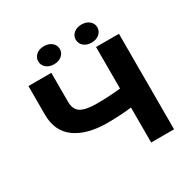

<svg xmlns="http://www.w3.org/2000/svg" viewBox="-192 -1061 1221 1238"><g transform="rotate(-30 418.0 -442.0)"><path d="M80.6 -710.9H251V-496.6Q251 -437.5 287.8 -414.8Q324.7 -392.1 406.2 -392.1Q500 -392.1 584 -401.9V-710.9H754.4V0H584V-260.3Q497.1 -250 406.2 -250Q252.9 -250 166.7 -312.3Q80.6 -374.5 80.6 -496.6ZM294.9 -883.8Q330.6 -883.8 353 -864.7Q375.5 -845.7 375.5 -816.9Q375.5 -788.1 353 -768.8Q330.6 -749.5 294.9 -749.5Q259.3 -749.5 237.1 -768.8Q214.8 -788.1 214.8 -816.9Q214.8 -845.7 237.3 -864.7Q259.8 -883.8 294.9 -883.8ZM574.2 -883.8Q609.9 -883.8 632.3 -864.7Q654.8 -845.7 654.8 -816.9Q654.8 -788.1 632.3 -768.8Q609.9 -749.5 574.2 -749.5Q538.6 -749.5 516.4 -768.8Q494.1 -788.1 494.1 -816.9Q494.1 -845.7 516.6 -864.7Q539.1 -883.8 574.2 -883.8Z"/></g></svg>

Font: Bert Sans Black
Style: Regular
Weight: 900
Designer: Christian Robertson, Adam Twardoch, & Cristiano Sobral
Foundry: Google
Version: Version 12.135;January 10, 2020;FontCreator 12.0.0.2547 64-b